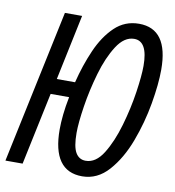

<svg xmlns="http://www.w3.org/2000/svg" viewBox="-82 -797 804 880"><g transform="rotate(10 320.0 -357.0)"><path d="M631 -534Q631 -724 495 -724Q429 -724 382 -679Q335 -634 303.5 -562Q272 -490 252 -409H167L231 -714H151L0 0H80L151 -337H237Q228 -292 224 -253.5Q220 -215 220 -184Q220 10 358 10Q429 10 481 -48.5Q533 -107 566 -195Q599 -283 615 -375Q631 -467 631 -534ZM299 -182Q299 -228 311 -306Q323 -384 346 -463.5Q369 -543 404 -597.5Q439 -652 485 -652Q548 -652 548 -537Q548 -492 536.5 -414Q525 -336 501.5 -255Q478 -174 443.5 -118.5Q409 -63 362 -63Q331 -63 315 -90.5Q299 -118 299 -182Z"/></g></svg>

Font: Noto Sans Display Condensed
Style: Italic
Weight: 400
Width: 3
Designer: Monotype Design team
Foundry: Monotype Imaging Inc.
Version: 1.000